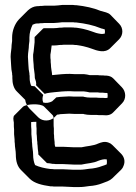

<svg xmlns="http://www.w3.org/2000/svg" viewBox="-20 -727 550 777"><path d="M114 -497V-506L116 -518C117 -530 119 -544 120 -556V-577L155 -612C158 -613 160 -613 163 -613H199C206 -613 214 -614 221 -615C226 -615 232 -615 238 -616H269C274 -616 278 -616 283 -615C287 -615 291 -615 295 -614L307 -612L317 -610C322 -609 328 -607 336 -605L351 -600C364 -595 373 -592 387 -590C393 -589 398 -590 404 -591C405 -596 405 -602 404 -608C401 -609 398 -610 394 -611C392 -611 390 -612 387 -613C358 -625 325 -632 289 -636C284 -636 280 -636 276 -637H232C220 -636 210 -634 199 -634H160C153 -633 148 -633 143 -633C139 -632 135 -632 130 -632C124 -632 119 -630 112 -627C105 -613 99 -594 99 -575V-561L97 -545C97 -529 93 -514 93 -497C93 -489 95 -472 95 -463C95 -452 97 -440 99 -430C99 -427 99 -423 100 -420V-411C100 -400 102 -391 106 -380C109 -379 115 -378 120 -378L155 -343C151 -332 151 -322 155 -312C167 -309 180 -311 191 -317L208 -333C214 -334 219 -334 224 -335C234 -335 249 -337 260 -337L280 -336H315C317 -336 319 -336 320 -335C329 -333 337 -332 346 -332H370C377 -331 383 -331 388 -331H397C404 -330 408 -330 415 -331C416 -335 416 -344 415 -350C415 -350 412 -351 411 -351H405C400 -352 394 -352 388 -352C385 -352 381 -352 376 -353H343C336 -355 328 -356 320 -357H283L262 -358C241 -358 219 -356 201 -354L183 -352C176 -351 168 -350 161 -347L126 -382C128 -393 124 -402 121 -411C121 -433 116 -447 116 -467C115 -474 114 -490 114 -497ZM260 -267C249 -267 234 -265 224 -265C220 -264 215 -263 211 -263L201 -253C184 -236 153 -234 135 -252L99 -288C91 -296 83 -311 82 -323L49 -356C35 -369 30 -390 30 -411V-420C29 -423 29 -427 29 -430C27 -440 25 -452 25 -463C25 -472 23 -489 23 -497C23 -514 27 -529 27 -545L29 -561V-575C29 -603 40 -631 57 -649L92 -684L93 -685C104 -695 116 -701 130 -702C135 -702 139 -702 143 -703C148 -703 153 -703 160 -704H199C210 -704 220 -706 232 -707H276C280 -706 284 -706 289 -706C325 -702 358 -695 387 -683C403 -678 417 -677 427 -667L462 -631C480 -613 479 -585 462 -568L427 -533L426 -532C416 -522 402 -518 387 -520C373 -522 364 -525 351 -530L336 -535C328 -537 322 -539 317 -540L307 -542L295 -544C291 -545 287 -545 283 -545C278 -546 274 -546 269 -546H238C232 -545 226 -545 221 -545C214 -544 206 -543 199 -543H189C188 -534 187 -526 186 -518L184 -506V-497C184 -494 184 -490 185 -485C185 -478 185 -472 186 -467C186 -452 190 -437 191 -423L201 -424C219 -426 241 -428 262 -428L283 -427H320C328 -426 336 -425 343 -423H376C381 -422 385 -422 388 -422C394 -422 400 -422 405 -421H411C422 -420 431 -417 438 -410L473 -374C490 -357 492 -327 474 -309L439 -273C428 -261 414 -259 397 -261H388C383 -261 377 -261 370 -262H346C337 -262 329 -263 320 -265C319 -266 317 -266 315 -266H280ZM131 -152C131 -147 131 -143 132 -139C132 -130 134 -117 135 -109V-102L170 -67C175 -67 189 -65 192 -64C196 -64 200 -64 205 -63H235C250 -63 263 -61 278 -61H310C332 -66 359 -67 377 -76C388 -80 400 -84 412 -82C413 -77 413 -67 412 -62C405 -59 400 -57 393 -55C378 -49 359 -45 341 -44C326 -42 317 -40 299 -40H278C263 -40 250 -42 235 -42H199C194 -43 189 -43 184 -43C160 -46 139 -51 122 -59C117 -70 114 -85 114 -102C114 -117 110 -131 110 -146C109 -151 109 -156 109 -162L107 -184V-203C106 -211 106 -218 106 -224V-231V-233C112 -234 122 -234 127 -234V-225C127 -220 127 -214 128 -207V-186C130 -175 129 -161 131 -152ZM44 -102C44 -73 51 -53 65 -39L66 -38L101 -3C120 15 149 22 184 27C189 27 194 27 199 28H235C250 28 263 30 278 30H299C317 30 326 28 341 26C359 25 378 21 393 15C409 9 423 5 434 -5L435 -6L471 -41C475 -45 478 -50 480 -56C488 -75 482 -92 471 -104L470 -105L435 -140C430 -145 425 -148 419 -150C403 -156 390 -151 377 -146C359 -137 332 -136 310 -131H278C263 -131 250 -133 235 -133H205C204 -133 204 -134 203 -134C203 -135 202 -138 202 -139C201 -143 201 -147 201 -152C200 -157 200 -163 199 -170C199 -175 199 -181 198 -186V-207C197 -214 197 -220 197 -225V-240C197 -245 197 -249 196 -254C196 -256 195 -259 193 -261L158 -296C144 -309 87 -307 73 -295L72 -294L37 -259C36 -258 35 -256 35 -254L34 -248C34 -243 35 -237 36 -231V-224C36 -218 36 -211 37 -203V-184L39 -162C39 -156 39 -151 40 -146C40 -131 44 -117 44 -102Z"/></svg>

Font: Dictator
Style: Chalk
Weight: 500
Version: Version MIL.1277